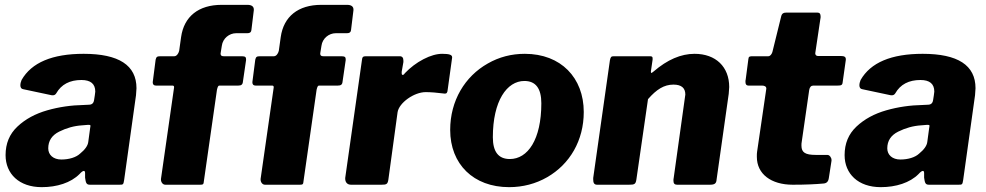

<svg xmlns="http://www.w3.org/2000/svg" viewBox="-20 -762 4069 792"><path d="M308 -44C316 -53 322 -57 326 -57C329 -57 331 -54 331 -48V-29C334 -8 336 0 351 0H471C488 0 489 0 492 -19L541 -369C542 -382 543 -392 543 -398C543 -493 470 -540 325 -540C196 -540 110 -504 69 -432C66 -425 64 -417 64 -410C64 -401 68 -395 76 -394L189 -370C192 -369 195 -369 199 -369C204 -369 209 -372 212 -377C233 -414 268 -432 316 -432C354 -432 373 -416 373 -384C373 -381 372 -376 371 -368L368 -349C366 -336 359 -330 346 -330L326 -329C274 -328 224 -321 175 -307C126 -293 85 -271 52 -240C19 -209 3 -170 3 -122C3 -45 59 10 152 10C215 10 272 -8 308 -44ZM344 -176C342 -161 331 -145 310 -128C294 -113 265 -104 233 -104C200 -104 179 -123 179 -150C179 -181 194 -204 224 -219C254 -234 286 -243 319 -245L343 -247C344 -247 346 -247 347 -247C351 -247 353 -246 353 -244C353 -241 353 -238 352 -235Z M903 -530C894 -530 890 -533 890 -540V-542L895 -573C899 -604 926 -625 954 -625H1000C1011 -625 1016 -629 1017 -638L1027 -720C1027 -721 1027 -722 1027 -723C1027 -735 1018 -742 1001 -742H894C799 -742 739 -694 727 -609L719 -552C716 -540 708 -530 699 -530H642C627 -530 625 -527 622 -516L610 -423C610 -414 614 -409 623 -409H691C696 -409 698 -407 698 -403V-401L644 -24C644 -23 644 -22 644 -21C644 -11 651 0 662 0H806C818 0 820 -2 821 -15L875 -392C878 -404 880 -409 885 -409H963C975 -409 981 -413 982 -425L995 -514C995 -515 995 -516 995 -517C995 -525 993 -530 978 -530Z M1314 -530C1305 -530 1301 -533 1301 -540V-542L1306 -573C1310 -604 1337 -625 1365 -625H1411C1422 -625 1427 -629 1428 -638L1438 -720C1438 -721 1438 -722 1438 -723C1438 -735 1429 -742 1412 -742H1305C1210 -742 1150 -694 1138 -609L1130 -552C1127 -540 1119 -530 1110 -530H1053C1038 -530 1036 -527 1033 -516L1021 -423C1021 -414 1025 -409 1034 -409H1102C1107 -409 1109 -407 1109 -403V-401L1055 -24C1055 -23 1055 -22 1055 -21C1055 -11 1062 0 1073 0H1217C1229 0 1231 -2 1232 -15L1286 -392C1289 -404 1291 -409 1296 -409H1374C1386 -409 1392 -413 1393 -425L1406 -514C1406 -515 1406 -516 1406 -517C1406 -525 1404 -530 1389 -530Z M1553 0C1574 0 1579 -2 1582 -21L1620 -299C1626 -338 1688 -382 1736 -382C1756 -382 1782 -380 1813 -376C1814 -376 1815 -376 1816 -376C1821 -376 1826 -378 1827 -394L1845 -524C1845 -525 1845 -525 1845 -526C1845 -536 1833 -540 1804 -540C1782 -540 1756 -533 1727 -518C1698 -503 1672 -483 1650 -460C1647 -455 1644 -453 1641 -453C1638 -453 1637 -456 1637 -461V-466L1644 -506C1644 -508 1644 -510 1644 -512C1644 -524 1639 -530 1629 -530H1489C1478 -530 1474 -527 1473 -514L1404 -28C1404 -27 1404 -26 1404 -25C1404 -12 1411 0 1428 0Z M2080 10C2137 10 2190 -4 2237 -31C2331 -85 2388 -183 2388 -300C2388 -441 2294 -540 2145 -540C2090 -540 2039 -527 1992 -500C1898 -447 1837 -347 1837 -226C1837 -85 1933 10 2080 10ZM2083 -106C2036 -106 2013 -136 2013 -196C2013 -346 2071 -428 2143 -428C2190 -428 2213 -397 2213 -336C2213 -186 2157 -106 2083 -106Z M2574 0C2597 0 2602 -2 2605 -21L2653 -353C2688 -393 2719 -413 2758 -413C2791 -413 2807 -399 2807 -372L2759 -28C2758 -25 2758 -21 2758 -16C2758 -5 2763 0 2773 0H2908C2928 0 2935 -5 2936 -22L2986 -375C2987 -388 2988 -398 2988 -403C2988 -486 2933 -540 2845 -540C2789 -540 2733 -516 2676 -467C2671 -463 2668 -461 2667 -461C2666 -461 2665 -462 2665 -465V-468L2672 -516C2672 -518 2672 -519 2672 -521C2672 -526 2671 -530 2662 -530H2512C2501 -530 2499 -527 2496 -514L2427 -28C2427 -26 2427 -24 2427 -22C2427 -9 2430 0 2443 0Z M3250 0C3303 0 3345 -2 3377 -5C3390 -6 3397 -13 3399 -28L3410 -99C3410 -100 3410 -101 3410 -102C3410 -112 3402 -123 3393 -123H3345C3302 -123 3286 -133 3286 -161C3286 -167 3286 -172 3287 -176L3318 -391C3320 -403 3326 -409 3335 -409H3435C3450 -409 3455 -411 3456 -423L3469 -515C3469 -516 3469 -517 3469 -518C3469 -527 3463 -531 3449 -531H3354C3347 -531 3343 -536 3343 -541V-543L3364 -684C3365 -687 3365 -690 3365 -694C3365 -705 3361 -710 3352 -710H3223C3211 -710 3206 -706 3203 -697L3166 -547C3163 -538 3157 -530 3149 -530H3085C3072 -530 3068 -529 3067 -518L3056 -434C3055 -431 3055 -428 3055 -424C3055 -414 3059 -409 3067 -409H3123C3134 -409 3141 -405 3141 -397V-396L3103 -136C3102 -131 3102 -124 3102 -115C3102 -44 3161 0 3250 0Z M3769 -44C3777 -53 3783 -57 3787 -57C3790 -57 3792 -54 3792 -48V-29C3795 -8 3797 0 3812 0H3932C3949 0 3950 0 3953 -19L4002 -369C4003 -382 4004 -392 4004 -398C4004 -493 3931 -540 3786 -540C3657 -540 3571 -504 3530 -432C3527 -425 3525 -417 3525 -410C3525 -401 3529 -395 3537 -394L3650 -370C3653 -369 3656 -369 3660 -369C3665 -369 3670 -372 3673 -377C3694 -414 3729 -432 3777 -432C3815 -432 3834 -416 3834 -384C3834 -381 3833 -376 3832 -368L3829 -349C3827 -336 3820 -330 3807 -330L3787 -329C3735 -328 3685 -321 3636 -307C3587 -293 3546 -271 3513 -240C3480 -209 3464 -170 3464 -122C3464 -45 3520 10 3613 10C3676 10 3733 -8 3769 -44ZM3805 -176C3803 -161 3792 -145 3771 -128C3755 -113 3726 -104 3694 -104C3661 -104 3640 -123 3640 -150C3640 -181 3655 -204 3685 -219C3715 -234 3747 -243 3780 -245L3804 -247C3805 -247 3807 -247 3808 -247C3812 -247 3814 -246 3814 -244C3814 -241 3814 -238 3813 -235Z"/></svg>

Font: Libre Franklin ExtraBold
Style: Italic
Weight: 800
Italic angle: -8°
Designer: Pablo Impallari, Rodrigo Fuenzalida
Foundry: Impallari Type
Version: Version 1.002; ttfautohint (v1.5)